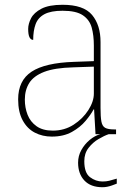

<svg xmlns="http://www.w3.org/2000/svg" viewBox="-20 -562 557 804"><path d="M197 10Q158 10 126 -6.5Q94 -23 75 -58Q56 -93 56 -146Q56 -225 112.5 -262Q169 -299 290 -303L373 -306V-371Q373 -414 364 -446.5Q355 -479 327 -498Q299 -517 242 -517Q193 -517 166 -502.5Q139 -488 129 -460.5Q119 -433 119 -395Q109 -395 103.5 -406Q98 -417 98 -441Q98 -462 110 -485.5Q122 -509 153.5 -525.5Q185 -542 242 -542Q330 -542 365.5 -499.5Q401 -457 401 -386V-110Q401 -73 404.5 -53.5Q408 -34 420 -27Q432 -20 459 -20H466V0H380L374 -104H372Q361 -83 338.5 -56Q316 -29 281 -9.5Q246 10 197 10ZM201 -15Q250 -15 288.5 -40Q327 -65 350 -101Q373 -137 373 -170V-283L287 -280Q209 -278 165 -261Q121 -244 102.5 -214.5Q84 -185 84 -145Q84 -111 95.5 -81.5Q107 -52 133 -33.5Q159 -15 201 -15ZM409 222Q360 222 333.5 194Q307 166 307 119Q307 91 320.5 66.5Q334 42 355.5 24Q377 6 400 0H435Q417 6 393 20Q369 34 351 57Q333 80 333 113Q333 162 357 180Q381 198 409 198Q425 198 437 195Q449 192 469 186V207Q459 211 449 214.5Q439 218 429 220Q419 222 409 222Z"/></svg>

Font: Noto Rashi Hebrew Thin
Style: Regular
Weight: 250
Version: Version 1.006